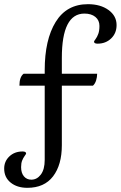

<svg xmlns="http://www.w3.org/2000/svg" viewBox="-91 -683 578 919"><path d="M-71 124Q-71 89 -46 65.5Q-21 42 17 42Q34 42 34 52Q34 54 27 63.5Q20 73 15 85.5Q10 98 10 117Q10 145 23.5 161Q37 177 59 177Q86 177 104.5 152.5Q123 128 123 82V-273H2Q2 -315 22 -330H123V-347Q123 -493 175.5 -578Q228 -663 330 -663Q390 -663 428.5 -635Q467 -607 467 -563Q467 -524 441 -499Q415 -474 376 -474Q359 -474 359 -484Q359 -486 366.5 -496Q374 -506 379.5 -521Q385 -536 385 -559Q385 -586 365.5 -602Q346 -618 313 -618Q205 -618 205 -406V-330H374Q374 -314 369 -298Q364 -282 354 -273H205V12Q205 106 163 161Q121 216 40 216Q-9 216 -40 191Q-71 166 -71 124Z"/></svg>

Font: Kurale
Style: Regular
Weight: 400
Designer: Eduardo Rodriguez Tunni
Foundry: Eduardo Rodriguez Tunni
Version: Version 2.000